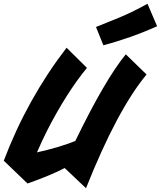

<svg xmlns="http://www.w3.org/2000/svg" viewBox="-70 -948 853 1018"><path d="M273 -57Q200 -19 76 25L-50 -96Q74 -423 283 -695L391 -588Q283 -457 180 -256Q150 -196 126 -140Q246 -167 328 -200V-198Q487 -526 597 -660L707 -553Q551 -365 386 50ZM763 -809Q626 -747 478 -708L439 -805Q579 -860 628.5 -884.5Q678 -909 712 -928Z"/></svg>

Font: Vampiro One
Style: Regular
Weight: 400
Designer: Riccardo De Franceschi
Foundry: Sorkin Type Co.
Version: Version 1.002